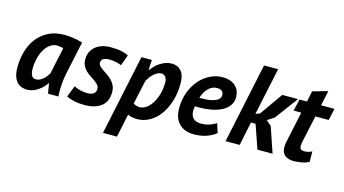

<svg xmlns="http://www.w3.org/2000/svg" viewBox="-95 -1059 2895 1618"><g transform="rotate(15 1352.5 -250.0)"><path d="M444 -200Q436 -162 432.5 -123Q429 -84 429 -49Q429 -35 429.5 -22.5Q430 -10 431 1H340L326 -85H322Q311 -67 293.5 -49.5Q276 -32 255 -17.5Q234 -3 210.5 5.5Q187 14 162 14Q96 14 64.5 -29Q33 -72 33 -144Q33 -217 51.5 -284Q70 -351 109 -402Q148 -453 207.5 -483.5Q267 -514 349 -514Q384 -514 425.5 -507.5Q467 -501 506 -490ZM209 -89Q227 -89 243 -96.5Q259 -104 272.5 -116Q286 -128 296.5 -142Q307 -156 315 -168L365 -401Q354 -406 339.5 -408.5Q325 -411 311 -411Q275 -411 247 -389.5Q219 -368 199.5 -333.5Q180 -299 170 -255.5Q160 -212 160 -168Q160 -136 170.5 -112.5Q181 -89 209 -89Z M541 -117Q561 -106 592.5 -97.5Q624 -89 659 -89Q694 -89 712.5 -102.5Q731 -116 732 -144Q732 -164 720 -178.5Q708 -193 689.5 -206Q671 -219 650 -232.5Q629 -246 610.5 -263.5Q592 -281 580 -305Q568 -329 568 -363Q568 -396 581 -424Q594 -452 617.5 -472Q641 -492 674.5 -503Q708 -514 750 -514Q808 -514 846 -505.5Q884 -497 906 -484L872 -390Q852 -399 823.5 -405Q795 -411 764 -411Q732 -411 713.5 -400Q695 -389 695 -365Q695 -349 707 -336.5Q719 -324 737.5 -311Q756 -298 777 -284.5Q798 -271 816.5 -252Q835 -233 847 -208.5Q859 -184 859 -150Q859 -67 805 -26.5Q751 14 661 14Q610 14 567.5 4.5Q525 -5 502 -19Z M1021 -500H1112L1107 -412H1111Q1125 -431 1143 -449.5Q1161 -468 1183 -482Q1205 -496 1230 -505Q1255 -514 1284 -514Q1335 -514 1366 -479Q1397 -444 1397 -369Q1397 -284 1374.5 -213.5Q1352 -143 1314.5 -92.5Q1277 -42 1226.5 -14Q1176 14 1121 14Q1095 14 1072 9Q1049 4 1038 -4L995 200H873ZM1059 -106Q1084 -89 1115 -89Q1146 -89 1174 -110Q1202 -131 1223.5 -166Q1245 -201 1257.5 -247.5Q1270 -294 1270 -345Q1270 -374 1256.5 -392.5Q1243 -411 1220 -411Q1202 -411 1185 -402Q1168 -393 1153 -379.5Q1138 -366 1126 -349Q1114 -332 1105 -316Z M1807 -48Q1776 -22 1727 -4Q1678 14 1613 14Q1532 14 1485.5 -33.5Q1439 -81 1439 -166Q1439 -246 1464 -310.5Q1489 -375 1529.5 -420Q1570 -465 1621 -489.5Q1672 -514 1723 -514Q1764 -514 1793.5 -503.5Q1823 -493 1842 -474.5Q1861 -456 1870 -432Q1879 -408 1879 -381Q1879 -340 1858 -309Q1837 -278 1799.5 -257.5Q1762 -237 1709 -226.5Q1656 -216 1593 -216Q1585 -216 1578 -216.5Q1571 -217 1563 -217Q1561 -205 1560 -195.5Q1559 -186 1559 -178Q1559 -133 1582.5 -111Q1606 -89 1649 -89Q1693 -89 1728 -102Q1763 -115 1781 -128ZM1581 -295Q1609 -295 1640.5 -297Q1672 -299 1699 -306.5Q1726 -314 1744 -328.5Q1762 -343 1762 -368Q1762 -383 1751 -398.5Q1740 -414 1705 -414Q1661 -414 1628.5 -380Q1596 -346 1581 -295Z M2095 -207H2055L2012 0H1889L2037 -700H2160L2072 -287L2109 -300L2250 -500H2387L2238 -299L2178 -261L2223 -223L2299 0H2167Z M2400 -500H2465L2485 -594L2616 -631L2588 -500H2705L2682 -397H2566L2517 -171Q2511 -144 2511 -127Q2511 -105 2521 -97Q2531 -89 2551 -89Q2570 -89 2585.5 -93Q2601 -97 2618 -106V-14Q2607 -8 2591.5 -2.5Q2576 3 2558 6.5Q2540 10 2521 12Q2502 14 2486 14Q2435 14 2407.5 -9.5Q2380 -33 2380 -81Q2380 -91 2381.5 -102Q2383 -113 2385 -125L2443 -397H2376Z"/></g></svg>

Font: PT Sans
Style: Bold Italic
Weight: 700
Italic angle: -12°
Designer: A.Korolkova, O.Umpeleva, V.Yefimov
Foundry: ParaType Ltd
Version: Version 2.003W OFL